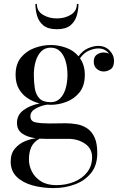

<svg xmlns="http://www.w3.org/2000/svg" viewBox="-20 -699 630 979"><path d="M168 -679Q168 -642.5 198.8 -623.8Q229.5 -605 270 -605Q310.5 -605 341.2 -623.8Q372 -642.5 372 -679H380Q380 -648.5 371.2 -618.8Q362.5 -589 338.8 -569.5Q315 -550 270 -550Q225 -550 201.2 -569.5Q177.5 -589 169 -618.8Q160.5 -648.5 160.5 -679ZM66.5 -72.5Q66.5 -112.5 99.5 -137.2Q132.5 -162 182 -171.5Q150 -179.5 122 -197.5Q94 -215.5 76.8 -245Q59.5 -274.5 59.5 -317.5Q59.5 -372.5 87.2 -406Q115 -439.5 156.5 -454.5Q198 -469.5 238.5 -469.5Q277 -469.5 315.8 -456Q354.5 -442.5 380.5 -412Q402 -442 430.2 -453.5Q458.5 -465 480 -465Q516.5 -465 539 -441.5Q561.5 -418 561.5 -389.5Q561.5 -357.5 544.2 -346Q527 -334.5 508.5 -334.5Q489.5 -334.5 473.8 -347.5Q458 -360.5 458 -385Q458 -410 474.2 -420.8Q490.5 -431.5 508.5 -431.5Q523 -431.5 536 -425.5Q527.5 -437 513.8 -444.5Q500 -452 481 -452Q460 -452 434.2 -441.2Q408.5 -430.5 388 -402Q399.5 -385.5 406 -364.5Q412.5 -343.5 412.5 -317.5Q412.5 -262 385.8 -228.5Q359 -195 319 -179.8Q279 -164.5 238.5 -164.5Q229.5 -164.5 220.5 -165.5Q190.5 -161 162.8 -146Q135 -131 135 -106Q135 -80 162.8 -74.8Q190.5 -69.5 231.5 -69.5Q257.5 -69.5 275.5 -70Q293.5 -70.5 314.5 -70.5Q343 -70.5 371.5 -65.5Q400 -60.5 423.8 -45Q447.5 -29.5 461.8 0.8Q476 31 476 82Q476 144 444.2 183.2Q412.5 222.5 361.8 241.2Q311 260 254 260Q195 260 145 246Q95 232 64.8 202.2Q34.5 172.5 34.5 125Q34.5 83.5 56.5 58Q78.5 32.5 108.8 20.5Q139 8.5 163 6Q118 0 92.2 -18.8Q66.5 -37.5 66.5 -72.5ZM152.5 -317.5Q152.5 -280.5 157.5 -248.8Q162.5 -217 180.8 -197.5Q199 -178 238.5 -178Q268 -178 287 -197.5Q306 -217 315 -248.8Q324 -280.5 324 -317.5Q324 -354.5 315 -386Q306 -417.5 287 -436.8Q268 -456 238.5 -456Q209 -456 190 -436.8Q171 -417.5 161.8 -386Q152.5 -354.5 152.5 -317.5ZM127.5 114.5Q127.5 146 142.8 176Q158 206 189 225.5Q220 245 267 245Q318 245 359.5 227.5Q401 210 425.2 178.2Q449.5 146.5 449.5 103Q449.5 58 413.2 33.5Q377 9 328.5 9H215Q197 9 181.5 8Q150 26 138.8 52.5Q127.5 79 127.5 114.5Z"/></svg>

Font: Bodoni Moda 16pt
Style: Regular
Weight: 400
Version: Version 2.3